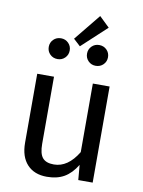

<svg xmlns="http://www.w3.org/2000/svg" viewBox="-97 -959 770 1037"><g transform="rotate(10 287.5 -440.5)"><path d="M483 0H404L397 -82Q367 -33 328 -10.5Q289 12 233 12Q164 12 125 -30Q86 -72 86 -149V-527H178V-159Q178 -105 197 -82.5Q216 -60 259 -60Q336 -60 391 -151V-527H483ZM423 -839 287 -713 249 -748 367 -893ZM237 -681Q237 -657 220.5 -640.5Q204 -624 180 -624Q155 -624 138.5 -640.5Q122 -657 122 -681Q122 -705 138.5 -721.5Q155 -738 180 -738Q204 -738 220.5 -721.5Q237 -705 237 -681ZM447 -681Q447 -657 430.5 -640.5Q414 -624 389 -624Q365 -624 348.5 -640.5Q332 -657 332 -681Q332 -705 348.5 -721.5Q365 -738 389 -738Q414 -738 430.5 -721.5Q447 -705 447 -681Z"/></g></svg>

Font: Fira Sans
Style: Regular
Weight: 400
Designer: bBox Type GmbH & Carrois Corporate GbR & Edenspiekermann AG
Foundry: bBox Type GmbH & Carrois Corporate GbR & Edenspiekermann AG
Version: Version 4.301